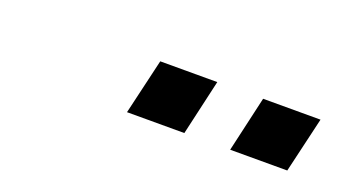

<svg xmlns="http://www.w3.org/2000/svg" viewBox="-27 -762 523 298"><g transform="rotate(20 234.5 -613.0)"><path d="M182.6 -567.4 204.1 -659.2H298.3L277.3 -567.4ZM353 -567.4 374 -659.2H468.8L447.3 -567.4Z"/></g></svg>

Font: HK Grotesk SemiBold Italic
Style: Regular
Weight: 600
Italic angle: -13°
Designer: Alfredo Marco Pradil and Stefan Peev
Foundry: Hanken Design Co.
Version: Version 1.000;PS 001.000;hotconv 1.0.88;makeotf.lib2.5.64775